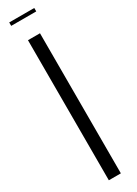

<svg xmlns="http://www.w3.org/2000/svg" viewBox="-218 -818 592 830"><g transform="rotate(-30 77.5 -403.0)"><path d="M140.1 -806.2V-789.1H15.1V-806.2ZM46.9 -699.2H106.9V0H46.9Z"/></g></svg>

Font: Moniqa Narrow Heading
Style: Regular
Weight: 400
Width: 4
Designer: Rajesh Rajput
Foundry: Rajesh Rajput
Version: Version 1.000